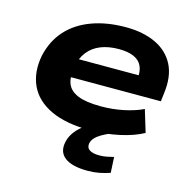

<svg xmlns="http://www.w3.org/2000/svg" viewBox="-104 -609 908 912"><g transform="rotate(15 350.0 -153.0)"><path d="M366 11Q247 11 172 -24.5Q97 -60 67.5 -124Q38 -188 54 -272Q71 -348 118 -400Q165 -452 238.5 -479Q312 -506 405 -506Q491 -506 552.5 -477Q614 -448 643 -391.5Q672 -335 661 -251L656 -209H184L197 -301H546L521 -281Q526 -321 514 -346.5Q502 -372 473.5 -384.5Q445 -397 400 -397Q349 -397 310.5 -381.5Q272 -366 248 -335Q224 -304 216 -259V-256Q208 -209 220.5 -177Q233 -145 273 -128.5Q313 -112 387 -112Q445 -112 499 -123.5Q553 -135 592 -154L625 -45Q578 -19 509 -4Q440 11 366 11ZM404 200Q328 200 292.5 173Q257 146 268 95Q277 53 315 18.5Q353 -16 427 -43L467 0Q443 10 424 21Q405 32 393.5 44.5Q382 57 379 72Q375 93 391 104Q407 115 439 115Q458 115 474 112Q490 109 510 104L514 181Q487 190 461 195Q435 200 404 200Z"/></g></svg>

Font: Nunito Sans 10pt Expanded ExtraBold
Style: Italic
Weight: 800
Width: 7
Italic angle: -9°
Designer: Vernon Adams
Foundry: Vernon Adams
Version: Version 3.101;gftools[0.9.27]